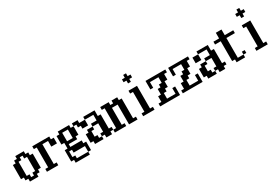

<svg xmlns="http://www.w3.org/2000/svg" viewBox="91 -2194 5318 3671"><g transform="rotate(-30 2750.0 -359.0)"><path d="M125 -109.4H187.5V-46.9H250V-109.4H312.5V-421.9H250V-484.4H187.5V-421.9H125ZM0 -109.4V-421.9H62.5V-484.4H125V-546.9H312.5V-484.4H375V-421.9H437.5V-109.4H375V-46.9H312.5V15.6H125V-46.9H62.5V-109.4Z M500 15.6V-46.9H562.5V-484.4H500V-546.9H875V-484.4H937.5V-359.4H812.5V-484.4H687.5V-46.9H750V15.6Z M1125 -296.9H1250V-484.4H1125ZM1062.5 15.6H1125V78.1H1375V-46.9H1125V-109.4H1062.5ZM1000 78.1V-171.9H1062.5V-296.9H1000V-484.4H1062.5V-546.9H1312.5V-484.4H1375V-546.9H1500V-421.9H1437.5V-484.4H1375V-296.9H1312.5V-234.4H1125V-171.9H1375V-109.4H1437.5V78.1H1375V140.6H1062.5V78.1Z M1500 -359.4V-484.4H1625V-546.9H1875V-421.9H1937.5V-109.4H2000V-46.9H1937.5V15.6H1812.5V-46.9H1750V-109.4H1812.5V-296.9H1687.5V-359.4H1812.5V-484.4H1625V-359.4ZM1500 -46.9V-234.4H1562.5V-296.9H1687.5V-234.4H1625V-109.4H1687.5V-46.9H1750V15.6H1562.5V-46.9Z M2000 15.6V-46.9H2062.5V-484.4H2000V-546.9H2187.5V-484.4H2250V-546.9H2375V-484.4H2437.5V-46.9H2500V15.6H2312.5V-421.9H2187.5V-46.9H2250V15.6Z M2625 -734.4V-796.9H2687.5V-859.4H2750V-796.9H2812.5V-734.4H2750V-671.9H2687.5V-734.4ZM2625 15.6V-46.9H2687.5V-484.4H2625V-546.9H2812.5V-46.9H2875V15.6Z M3000 15.6V-46.9H3062.5V-171.9H3125V-296.9H3187.5V-359.4H3250V-484.4H3062.5V-359.4H3000V-546.9H3437.5V-484.4H3375V-359.4H3312.5V-234.4H3250V-171.9H3187.5V-46.9H3375V-171.9H3437.5V15.6Z M3500 15.6V-46.9H3562.5V-171.9H3625V-296.9H3687.5V-359.4H3750V-484.4H3562.5V-359.4H3500V-546.9H3937.5V-484.4H3875V-359.4H3812.5V-234.4H3750V-171.9H3687.5V-46.9H3875V-171.9H3937.5V15.6Z M4000 -359.4V-484.4H4125V-546.9H4375V-421.9H4437.5V-109.4H4500V-46.9H4437.5V15.6H4312.5V-46.9H4250V-109.4H4312.5V-296.9H4187.5V-359.4H4312.5V-484.4H4125V-359.4ZM4000 -46.9V-234.4H4062.5V-296.9H4187.5V-234.4H4125V-109.4H4187.5V-46.9H4250V15.6H4062.5V-46.9Z M4500 -484.4V-546.9H4625V-671.9H4750V-546.9H4937.5V-484.4H4750V-46.9H4875V15.6H4687.5V-46.9H4625V-484.4ZM4875 -46.9V-109.4H4937.5V-46.9Z M5125 -734.4V-796.9H5187.5V-859.4H5250V-796.9H5312.5V-734.4H5250V-671.9H5187.5V-734.4ZM5125 15.6V-46.9H5187.5V-484.4H5125V-546.9H5312.5V-46.9H5375V15.6Z"/></g></svg>

Font: KH Dot Dougenzaka 16
Style: Regular
Weight: 400
Designer: Original version for X68000 by Keitarou Hiraki (http://hp.vector.co.jp/authors/VA000874/) / TrueType conversion by Homem
Version: Version 1.00.20150527